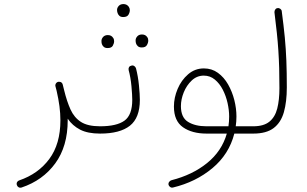

<svg xmlns="http://www.w3.org/2000/svg" viewBox="-20 -648 1481 925"><path d="M247.1 -232.4Q245.6 -237.3 247.6 -242.2Q249 -246.6 252.9 -250Q256.3 -252.9 260.7 -253.9Q263.7 -254.4 266.1 -253.9Q278.8 -253.4 282.2 -240.7Q285.6 -226.6 289.1 -212.9Q302.2 -159.2 319.8 -120.4Q337.4 -81.5 370.1 -60.5Q402.8 -39.6 461.9 -39.6H462.4Q480 -39.6 480 -22Q480 -4.4 462.4 -4.4H461.9Q402.8 -4.4 366 -23.4Q329.1 -42.5 306.2 -76.2Q306.2 -72.3 306.2 -68.4Q306.2 57.1 246.1 139.2Q186 221.2 84 255.4Q76.2 257.8 69.8 254.2Q63.5 250.5 61.5 244.1Q58.6 235.8 62.3 229.5Q65.9 223.1 72.3 221.2Q164.1 189.9 217.5 117.9Q271 45.9 271 -68.4Q271 -101.1 266.4 -136.5Q261.7 -171.9 252.9 -210Q250.5 -219.7 247.1 -232.4Z M444.8 -22Q444.8 -39.6 462.4 -39.6Q542 -39.6 579.6 -66.7Q617.2 -93.8 617.2 -167Q617.2 -189.9 613.3 -232.7Q609.4 -275.4 599.6 -311Q597.2 -328.6 613.8 -332Q621.1 -334 627.2 -329.6Q633.3 -325.2 635.3 -318.4Q645 -281.2 649.4 -237.1Q653.8 -192.9 653.8 -167Q653.8 -80.1 605.7 -42.2Q557.6 -4.4 462.4 -4.4Q455.1 -4.4 450 -9.5Q444.8 -14.6 444.8 -22ZM543.9 -600.1Q543.9 -610.4 552 -619.4Q560.1 -628.4 574.7 -628.4Q591.3 -628.4 600.6 -615.2Q605.5 -607.4 605.5 -599.1Q605.5 -588.4 598.9 -577.1Q592.3 -565.9 573.7 -565.9Q561.5 -565.9 555.2 -571.8Q548.8 -577.6 546.4 -585.4Q543.9 -592.8 543.9 -600.1ZM633.3 -453.6Q633.3 -463.9 641.4 -472.9Q649.4 -481.9 664.1 -481.9Q681.2 -481.9 689.5 -468.8Q694.3 -462.4 694.3 -452.6Q694.3 -441.9 687.7 -430.7Q681.2 -419.4 663.1 -419.4Q650.9 -419.4 644.3 -425.3Q637.7 -431.2 635.3 -439Q633.3 -444.8 633.3 -453.6ZM468.8 -450.7Q468.8 -460.9 476.8 -470Q484.9 -479 499.5 -479Q516.6 -479 524.9 -465.8Q529.8 -459.5 529.8 -449.7Q529.8 -439 523.4 -427.7Q517.1 -416.5 498.5 -416.5Q486.3 -416.5 479.7 -422.4Q473.1 -428.2 470.7 -436Q468.8 -441.9 468.8 -450.7Z M975.1 -4.4Q905.3 -4.4 861.6 -34.9Q817.9 -65.4 817.9 -134.8Q817.9 -177.2 835.7 -219.5Q853.5 -261.7 886.2 -290Q918.9 -318.4 962.4 -318.4Q1000.5 -318.4 1029.8 -297.1Q1059.1 -275.9 1078.9 -241.2Q1098.6 -206.5 1108.9 -166Q1119.1 -125.5 1119.1 -86.9Q1119.1 -62.5 1115.7 -39.6H1200.2Q1217.8 -39.6 1217.8 -22Q1217.8 -4.4 1200.2 -4.4H1108.9Q1083.5 95.2 1003.4 162.1Q923.3 229 813.5 255.4Q806.2 257.3 799.8 252.9Q793.5 248.5 792 242.2Q790.5 234.4 794.9 228.3Q799.3 222.2 806.2 220.2Q906.7 194.8 977.5 137.7Q1048.3 80.6 1072.8 -4.4ZM974.6 -39.6H1080.6Q1084 -62.5 1084 -86.4Q1084 -117.2 1076.4 -151.4Q1068.8 -185.5 1053.5 -215.6Q1038.1 -245.6 1015.1 -264.6Q992.2 -283.7 961.9 -283.7Q928.7 -283.7 903.8 -260.3Q878.9 -236.8 865.2 -202.9Q851.6 -168.9 851.6 -136.7Q851.6 -82 886 -60.8Q920.4 -39.6 974.6 -39.6Z M1182.6 -22Q1182.6 -39.6 1200.2 -39.6Q1250.5 -39.6 1277.8 -61.8Q1305.2 -84 1315.7 -125.2Q1326.2 -166.5 1326.2 -223.1Q1326.2 -276.4 1325 -320.1Q1323.7 -363.8 1321 -404.8Q1318.4 -445.8 1313.7 -490Q1309.1 -534.2 1302.2 -588.9Q1301.8 -596.2 1306.2 -602.3Q1310.5 -608.4 1317.4 -608.9Q1324.7 -609.9 1330.8 -605.2Q1336.9 -600.6 1337.4 -593.8Q1346.7 -523.4 1352.1 -467.8Q1357.4 -412.1 1359.6 -355.7Q1361.8 -299.3 1361.8 -227.1Q1361.8 -157.7 1347.7 -107.7Q1333.5 -57.6 1298.3 -31Q1263.2 -4.4 1200.2 -4.4Q1192.9 -4.4 1187.7 -9.5Q1182.6 -14.6 1182.6 -22Z"/></svg>

Font: Mikhak-DS1-FD ExtraLight
Style: Regular
Weight: 200
Designer: Amin Abedi
Version: Version 3.2